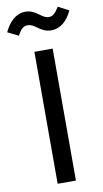

<svg xmlns="http://www.w3.org/2000/svg" viewBox="-127 -1019 571 1066"><g transform="rotate(-10 158.5 -486.0)"><path d="M221 -845C270 -845 311 -876 339 -937L279 -968C259 -935 243 -920 221 -920C203 -920 187 -931 171 -943C150 -958 129 -972 96 -972C42 -972 3 -930 -22 -877L39 -847C56 -879 71 -896 96 -896C114 -896 131 -886 148 -873C167 -859 191 -845 221 -845ZM211 -744H108V0H211Z"/></g></svg>

Font: Glow Sans SC Normal Medium
Style: Regular
Weight: 600
Designer: Ryoko NISHIZUKA (kana, bopomofo & ideographs); Paul D. Hunt (Latin, Greek & Cyrillic); Sandoll Communications, Soo-young
Version: Version 0.93